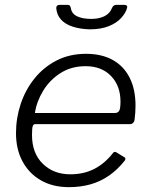

<svg xmlns="http://www.w3.org/2000/svg" viewBox="-20 -762 619 792"><path d="M264 10Q198 10 149 -18Q100 -46 73 -96Q46 -146 46 -213Q46 -275 65.5 -333.5Q85 -392 122.5 -438.5Q160 -485 213.5 -512.5Q267 -540 335 -540Q399 -540 444.5 -515Q490 -490 514.5 -442Q539 -394 539 -326Q539 -312 538 -297.5Q537 -283 535 -267Q534 -260 529 -255Q524 -250 516 -250H125Q118 -250 115 -241.5Q112 -233 112 -205Q112 -130 156.5 -86.5Q201 -43 270 -43Q326 -43 369.5 -65.5Q413 -88 447 -132Q451 -136 454.5 -135.5Q458 -135 461 -133L492 -114Q501 -110 495 -100Q465 -62 429.5 -37.5Q394 -13 353 -1.5Q312 10 264 10ZM455 -296Q465 -296 471 -304Q477 -312 477 -343Q477 -408 438 -448.5Q399 -489 333 -489Q274 -489 229.5 -460.5Q185 -432 158 -387.5Q131 -343 124 -296ZM350 -641Q311 -642 280 -652Q249 -662 231.5 -681.5Q214 -701 212 -729Q212 -735 215.5 -738.5Q219 -742 226 -742H258Q265 -742 267.5 -739Q270 -736 272 -730Q275 -706 297.5 -695Q320 -684 356 -684Q388 -684 410.5 -695Q433 -706 442 -729Q445 -736 449.5 -739Q454 -742 460 -742H493Q499 -742 502.5 -739Q506 -736 504 -729Q499 -709 480 -688Q461 -667 428.5 -654Q396 -641 350 -641Z"/></svg>

Font: Libre Franklin Light
Style: Italic
Weight: 300
Italic angle: -8°
Designer: Pablo Impallari, Rodrigo Fuenzalida, Nhung Nguyen
Foundry: Impallari Type
Version: Version 3.000